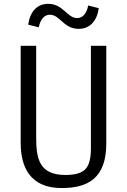

<svg xmlns="http://www.w3.org/2000/svg" viewBox="-20 -968 660 998"><path d="M300.5 9.5C434 9.5 532.5 -39 532.5 -222.5V-730H452.5V-195.5C452.5 -128 437 -101 420 -85C402.5 -69 371 -58.5 320.5 -58.5C180 -58.5 168 -148 168 -259V-730H87.5V-225.5C87.5 -99 137 9.5 300.5 9.5ZM126.5 -840 181.5 -826C190 -868 210.5 -891.5 239.5 -891.5C291.5 -891.5 310.5 -818 389 -818C445.5 -818 483.5 -856.5 493.5 -925.5L438.5 -939.5C430 -897.5 410 -874 381 -874C329 -874 309 -948 230.5 -948C174 -948 136.5 -909.5 126.5 -840Z"/></svg>

Font: Monaspace Argon Light
Style: Regular
Weight: 300
Designer: Riley Cran & the Lettermatic Team
Foundry: Lettermatic
Version: Version 1.000 (Monaspace Argon)